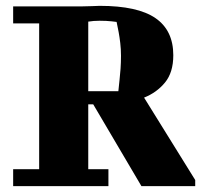

<svg xmlns="http://www.w3.org/2000/svg" viewBox="-20 -637 690 657"><path d="M114 -58V-557H25V-615H255Q273 -615 294.5 -616Q316 -617 321 -617Q451 -617 512 -575Q573 -533 573 -448Q573 -389 544.5 -354.5Q516 -320 473 -303L648 -21V0H464L299 -280H282V-58H351V0H25V-58ZM321 -566Q300 -566 282 -563V-325H385Q387 -343 389 -363Q391 -380 392.5 -401.5Q394 -423 394 -446Q394 -469 391.5 -490Q389 -511 386 -527Q382 -545 379 -562Q372 -563 362 -564Q354 -565 343 -565.5Q332 -566 321 -566Z"/></svg>

Font: Bigshot One
Style: Regular
Weight: 400
Designer: Gesine Todt
Foundry: Gesine Todt
Version: Version 1.000